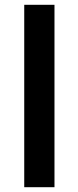

<svg xmlns="http://www.w3.org/2000/svg" viewBox="-20 -780 327 800"><path d="M207 0H81V-760H207Z"/></svg>

Font: Noto Sans Devanagari SemiBold
Style: Regular
Weight: 600
Version: Version 2.003